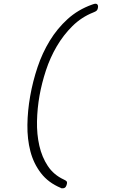

<svg xmlns="http://www.w3.org/2000/svg" viewBox="-20 -865 640 1030"><path d="M339 121Q338 125 336.5 129.5Q335 134 332.5 137.5Q330 141 326 143Q322 145 317 145H311Q308 145 306 143Q239 115 199.5 63.5Q160 12 143 -53.5Q126 -119 127 -195Q128 -271 142 -350Q156 -429 181.5 -505Q207 -581 247 -646.5Q287 -712 342.5 -762.5Q398 -813 473 -840Q481 -843 485 -844Q489 -845 492 -845Q497 -845 500 -843Q503 -841 504.5 -837.5Q506 -834 506 -829.5Q506 -825 505 -821Q503 -812 498 -807.5Q493 -803 480 -798Q417 -773 368.5 -725Q320 -677 284.5 -616.5Q249 -556 226.5 -487.5Q204 -419 192 -352Q180 -284 178.5 -214.5Q177 -145 191 -83.5Q205 -22 236.5 25.5Q268 73 322 98Q333 103 337 107.5Q341 112 339 121Z"/></svg>

Font: Maple Mono NL Thin
Style: Italic
Weight: 250
Italic angle: -10°
Monospace: yes
Designer: subframe7536
Version: Version 7.000